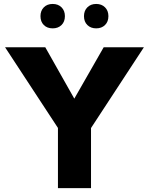

<svg xmlns="http://www.w3.org/2000/svg" viewBox="-20 -978 774 998"><path d="M453.1 0H281.2V-313L6.3 -732.4H215.3L366.2 -465.3L519 -732.4H728L453.1 -312.5ZM480 -830.6Q451.7 -830.6 434.1 -847.9Q416.5 -865.2 416.5 -894Q416.5 -922.4 434.1 -939.9Q451.7 -957.5 480 -957.5Q508.3 -957.5 525.9 -939.9Q543.5 -922.4 543.5 -894Q543.5 -865.2 525.9 -847.9Q508.3 -830.6 480 -830.6ZM253.9 -830.6Q225.1 -830.6 207.8 -847.9Q190.4 -865.2 190.4 -894Q190.4 -922.4 207.8 -939.9Q225.1 -957.5 253.9 -957.5Q282.2 -957.5 299.8 -939.9Q317.4 -922.4 317.4 -894Q317.4 -865.2 299.8 -847.9Q282.2 -830.6 253.9 -830.6Z"/></svg>

Font: Kumbh Sans ExtraBold
Style: Regular
Weight: 800
Version: Version 1.005